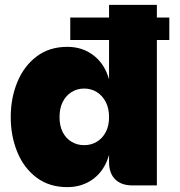

<svg xmlns="http://www.w3.org/2000/svg" viewBox="-20 -760 738 787"><path d="M268 -688H674V-596H268ZM256 7Q182 7 130 -32Q78 -71 51 -136.5Q24 -202 24 -280Q24 -358 51 -423.5Q78 -489 130 -528.5Q182 -568 256 -568Q318 -568 363.5 -533Q409 -498 427 -435V-740H623V0H523Q477 0 452 -25Q427 -50 427 -96V-125Q409 -62 363.5 -27.5Q318 7 256 7ZM325 -165Q354 -165 377 -179Q400 -193 413.5 -218.5Q427 -244 427 -280Q427 -316 413.5 -342Q400 -368 377 -382.5Q354 -397 325 -397Q296 -397 273 -382.5Q250 -368 237 -342Q224 -316 224 -280Q224 -244 237 -218.5Q250 -193 273 -179Q296 -165 325 -165Z"/></svg>

Font: Parkinsans ExtraBold
Style: Regular
Weight: 800
Designer: Red Stone, Indian Type Foundry
Foundry: Indian Type Foundry
Version: Version 1.000